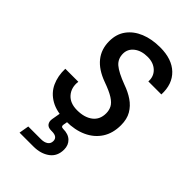

<svg xmlns="http://www.w3.org/2000/svg" viewBox="-284 -810 1169 1169"><g transform="rotate(45 300.0 -225.5)"><path d="M281 12Q198 12 146.5 -17.5Q95 -47 72 -97.5Q49 -148 51 -211H163Q156 -156 187.5 -119.5Q219 -83 280 -83Q343 -83 381 -112Q419 -141 419 -195Q419 -221 408 -242.5Q397 -264 366.5 -283.5Q336 -303 277 -324Q121 -381 121 -519Q121 -580 152.5 -623Q184 -666 239.5 -689Q295 -712 368 -712Q469 -712 524 -659Q579 -606 575 -514H463Q466 -559 435.5 -588Q405 -617 355 -617Q301 -617 267.5 -591Q234 -565 234 -524Q234 -480 265.5 -453Q297 -426 374 -397Q420 -381 456 -356.5Q492 -332 513 -296Q534 -260 534 -208Q534 -138 502 -89Q470 -40 413 -14Q356 12 281 12ZM129 261 140 197H250Q277 197 294 185.5Q311 174 311 152Q311 116 263 116H257Q229 116 218 100.5Q207 85 211 62L223 -7H292L284 36Q280 57 300 57Q345 57 369.5 80.5Q394 104 394 142Q394 200 352.5 230.5Q311 261 248 261Z"/></g></svg>

Font: DM Mono Medium
Style: Italic
Weight: 500
Italic angle: -10°
Designer: Colophon Foundry
Foundry: Colophon Foundry
Version: Version 1.000; ttfautohint (v1.8.2.53-6de2)